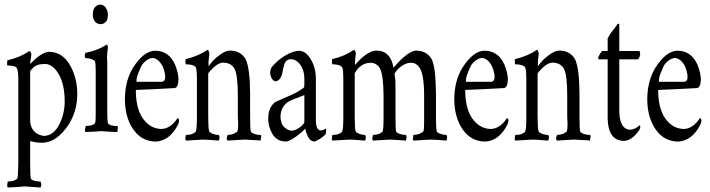

<svg xmlns="http://www.w3.org/2000/svg" viewBox="-20 -649 3161 855"><path d="M110.8 -421.9Q119.1 -418.5 119.6 -405.8L114.3 -367.7Q114.7 -365.2 115.2 -364.7L117.2 -366.7Q165 -417 199.7 -418.5Q260.3 -417 294.4 -354Q323.7 -300.8 324.2 -230Q324.2 -157.7 287.6 -97.2Q234.4 -14.6 168 -13.2H166Q137.2 -13.7 115.7 -21Q113.8 -15.1 114.3 -9.8V79.6Q114.3 136.7 117.7 146.5Q121.1 156.2 152.8 159.2H159.7Q165 166.5 163.6 175.5Q162.1 184.6 159.7 186Q96.2 181.2 90.8 181.2H87.9Q79.6 183.1 14.6 186Q10.7 180.7 12.7 170.9L14.6 159.2Q36.1 158.7 46.1 153.6Q56.2 148.4 57.1 146.5Q60.5 133.3 60.5 106.4L61.5 79.6V-294.9Q61.5 -333.5 55.4 -345.2Q49.3 -356.9 12.7 -357.4Q10.7 -362.3 11.7 -369.4Q12.7 -376.5 12.7 -380.4Q71.3 -394 110.8 -421.9ZM231.4 -334Q207.5 -365.2 177.2 -364.3Q177.2 -364.3 176.3 -363.8Q146 -363.8 130.6 -350.1Q115.2 -336.4 114.3 -330.6V-111.3Q115.2 -73.2 146 -53.2Q164.1 -44.4 176.3 -43.9Q218.8 -45.4 243.4 -93.8Q268.1 -142.1 268.1 -196.8Q268.1 -286.6 231.4 -334Z M393.6 -588.4Q395 -624.5 426.3 -628.9Q446.3 -627.4 455.1 -607.4Q460 -599.6 460.4 -581.5Q460.4 -579.6 460 -577.6Q459.5 -557.6 448.2 -548.8Q437 -540 426.3 -541.5Q405.8 -543 398.4 -560.5Q392.6 -570.8 393.6 -583.5ZM456.5 -391.6 457.5 -377.9V-166.5Q457.5 -115.2 460.4 -100.6Q465.8 -89.8 494.1 -87.9H502.9Q506.3 -83 504.4 -76.2Q502.4 -66.9 502.9 -61L478.5 -62L451.2 -63.5L440.4 -64.5H437Q435.5 -64.5 431.6 -65.4Q423.3 -63.5 361.3 -61Q356.4 -67.9 358.9 -75Q361.3 -82 361.3 -87.9Q392.6 -88.4 403.3 -100.6Q406.7 -111.8 406.2 -138.7V-329.1Q406.2 -364.7 403.3 -374.5Q396.5 -388.2 360.4 -390.6Q354.5 -399.4 360.4 -413.6Q414.6 -423.8 455.1 -450.7Q460.4 -448.7 460.4 -436Q456.5 -410.6 456.5 -391.6Z M588.4 -284.7H700.2Q715.8 -286.6 715.6 -306.4Q715.3 -326.2 704.6 -353Q687 -387.2 660.6 -391.1Q644.5 -390.1 629.2 -377.7Q613.8 -365.2 608.4 -353L595.2 -321.8Q589.4 -307.6 588.4 -296.4Q587.4 -285.2 588.4 -284.7ZM625.5 -109.9Q656.2 -75.2 699.2 -74.7Q740.2 -76.2 771 -123.5Q776.9 -120.1 777.3 -111.3Q777.3 -105 772.9 -94.7Q755.4 -59.1 729 -38.6Q701.7 -19 672.9 -18.6Q610.4 -19.5 573.5 -72.8Q536.6 -126 536.1 -207Q536.6 -287.6 571.3 -345.7Q619.6 -422.9 671.9 -423.3Q732.4 -421.9 759.3 -361.8Q773.9 -325.7 774.9 -296.9Q773.9 -259.3 757.8 -256.8Q666 -251.5 585 -248.5V-242.2Q585.9 -153.8 625.5 -109.9Z M1040.5 -97.7 1039.1 -130.9V-222.2Q1039.1 -313.5 1024.9 -341.6Q1010.7 -369.6 973.1 -370.1Q953.1 -369.1 931.4 -348.9Q909.7 -328.6 907.2 -321.3V-130.9Q907.2 -77.1 911.4 -65.4Q915.5 -53.7 946.3 -48.3H954.1Q961.4 -37.6 954.1 -22.9Q897 -27.8 882.3 -27.3L808.1 -22.9Q804.2 -28.3 805.7 -36.6L808.1 -48.3Q828.6 -48.3 839.8 -54.2Q851.1 -60.1 852.5 -64.5Q856.9 -80.6 856.9 -113.8V-294.4Q856.9 -335.9 852.5 -347.7Q845.2 -362.3 806.6 -362.8Q805.7 -366.2 805.7 -375.2Q805.7 -384.3 806.6 -385.7Q863.8 -399.4 904.3 -427.2Q909.2 -425.3 909.7 -420.9Q910.2 -416.5 912.6 -411.1Q908.2 -378.4 908.4 -367.4Q908.7 -356.4 909.7 -355Q911.1 -356.4 920.7 -369.6Q930.2 -382.8 957 -403.3Q983.9 -423.8 1004.4 -423.8Q1052.7 -422.9 1074.2 -384.8Q1093.3 -343.8 1093.8 -230.5V-130.9Q1093.8 -73.7 1096.9 -63.7Q1100.1 -53.7 1131.3 -48.3H1141.1Q1145 -42.5 1142.3 -34.9Q1139.6 -27.3 1141.1 -23.4V-22.9Q1128.4 -24.9 1115.7 -24.9Q1115.7 -24.9 1086.9 -26.4L1075.2 -27.3Q1070.8 -27.3 1066.9 -27.3L993.2 -22.9Q987.8 -30.3 990.5 -37.8Q993.2 -45.4 993.2 -48.3Q1012.2 -48.8 1023.4 -54.7Q1034.7 -60.5 1037.6 -64.5Q1040.5 -74.2 1040.5 -97.7Z M1229 -130.9Q1229.5 -97.7 1246.1 -82.5Q1262.2 -67.4 1278.8 -66.9Q1278.8 -66.9 1279.3 -67.4Q1296.9 -67.4 1321.8 -86.9Q1335.4 -100.6 1335.4 -104.5V-225.6Q1279.3 -204.1 1271.5 -200.2Q1231 -179.2 1229 -130.9ZM1188 -347.2Q1213.9 -380.4 1250.5 -401.9Q1286.6 -422.9 1313 -422.9Q1314 -422.4 1314.9 -422.4Q1342.3 -421.4 1364.5 -384Q1386.7 -346.7 1386.7 -296.9V-109.9Q1387.7 -68.8 1408.7 -67.9Q1420.9 -68.8 1430.7 -77.1Q1432.6 -75.2 1432.4 -66.7Q1432.1 -58.1 1430.7 -52.7Q1418.9 -39.1 1401.4 -28.8Q1383.8 -18.6 1379.4 -18.6Q1360.4 -20.5 1350.6 -41.7Q1340.8 -63 1339.4 -77.1Q1330.6 -64.5 1299.6 -41.7Q1268.6 -19 1252 -18.6Q1213.9 -19.5 1193.8 -51.3Q1174.3 -83 1174.3 -120.6Q1174.3 -159.7 1193.8 -183.1Q1200.7 -191.9 1205.8 -194.6Q1210.9 -197.3 1229 -205.1Q1286.6 -229 1309.6 -242.9Q1332.5 -256.8 1334.5 -261.2Q1335.4 -265.6 1335.4 -274.9V-299.8Q1335 -336.4 1317.1 -360.8Q1299.3 -385.3 1274.9 -385.3Q1250.5 -385.3 1244.6 -356.4Q1241.2 -347.7 1238.8 -332Q1231.9 -290 1207 -286.6Q1193.4 -288.6 1186 -309.1Q1183.1 -317.4 1183.1 -326.7Q1183.1 -336.9 1188 -347.2Z M1714.8 -27.3 1640.6 -22.9Q1636.2 -29.3 1638.4 -36.4Q1640.6 -43.5 1640.6 -48.3Q1658.7 -48.8 1670.9 -54.4Q1683.1 -60.1 1684.1 -64.5Q1688.5 -78.6 1688 -130.9V-223.1Q1687.5 -315.4 1671.4 -345.7Q1656.2 -369.6 1627.9 -369.6Q1627.9 -369.6 1627.4 -369.1Q1598.6 -369.1 1574.2 -343.8Q1561.5 -328.6 1559.6 -321.3V-130.9Q1559.6 -77.1 1563.5 -65.4Q1567.4 -53.7 1598.6 -48.3H1605.5Q1612.8 -37.6 1605.5 -22.9Q1548.3 -27.8 1534.2 -27.3L1460.4 -22.9Q1456.5 -28.3 1458 -36.6L1460.4 -48.3Q1481 -48.3 1491.9 -54.2Q1502.9 -60.1 1504.4 -64.5Q1508.8 -80.6 1508.8 -113.8V-294.4Q1508.8 -335.9 1504.4 -347.7Q1497.1 -362.3 1459.5 -362.8Q1458.5 -366.2 1458.3 -375.2Q1458 -384.3 1459.5 -385.7Q1516.6 -399.4 1556.2 -427.2Q1561 -425.3 1561.8 -420.9Q1562.5 -416.5 1564.9 -411.1Q1560.5 -379.4 1560.5 -368.2Q1560.5 -362.3 1561.5 -360.8Q1563.5 -362.8 1578.6 -378.9Q1619.6 -421.4 1655.8 -423.8Q1718.3 -423.8 1731.9 -349.6Q1732.4 -348.1 1732.4 -347.7Q1795.4 -421.4 1833 -423.8Q1881.3 -422.9 1902.8 -384.8Q1920.4 -347.7 1921.4 -230.5V-130.9Q1921.4 -79.1 1924.8 -64.5Q1928.7 -53.7 1960.9 -48.3H1967.8Q1972.2 -42 1970.7 -33.4Q1969.2 -24.9 1967.8 -22.9Q1911.1 -27.8 1895.5 -27.3L1821.3 -22.9Q1817.4 -28.3 1819.3 -36.6L1821.3 -48.3Q1840.8 -48.8 1852.3 -55.2Q1863.8 -61.5 1865.7 -64.5Q1869.1 -77.6 1868.7 -107.4V-226.1Q1868.7 -304.2 1853 -339.4Q1837.4 -370.6 1808.6 -369.6Q1808.6 -369.6 1808.1 -369.1Q1778.8 -369.1 1748 -336.9Q1736.8 -322.3 1736.8 -320.3L1737.8 -313.5L1740.2 -296.9Q1741.2 -286.6 1741.2 -242.2V-130.9Q1741.2 -73.7 1743.9 -63.7Q1746.6 -53.7 1779.8 -48.3H1787.6Q1792 -42 1789.8 -34.2Q1787.6 -26.4 1787.6 -22.9Q1731.4 -27.3 1714.8 -27.3Z M2055.2 -284.7H2167Q2182.6 -286.6 2182.4 -306.4Q2182.1 -326.2 2171.4 -353Q2153.8 -387.2 2127.4 -391.1Q2111.3 -390.1 2095.9 -377.7Q2080.6 -365.2 2075.2 -353L2062 -321.8Q2056.2 -307.6 2055.2 -296.4Q2054.2 -285.2 2055.2 -284.7ZM2092.3 -109.9Q2123 -75.2 2166 -74.7Q2207 -76.2 2237.8 -123.5Q2243.7 -120.1 2244.1 -111.3Q2244.1 -105 2239.7 -94.7Q2222.2 -59.1 2195.8 -38.6Q2168.5 -19 2139.6 -18.6Q2077.1 -19.5 2040.3 -72.8Q2003.4 -126 2002.9 -207Q2003.4 -287.6 2038.1 -345.7Q2086.4 -422.9 2138.7 -423.3Q2199.2 -421.9 2226.1 -361.8Q2240.7 -325.7 2241.7 -296.9Q2240.7 -259.3 2224.6 -256.8Q2132.8 -251.5 2051.8 -248.5V-242.2Q2052.7 -153.8 2092.3 -109.9Z M2507.3 -97.7 2505.9 -130.9V-222.2Q2505.9 -313.5 2491.7 -341.6Q2477.5 -369.6 2439.9 -370.1Q2419.9 -369.1 2398.2 -348.9Q2376.5 -328.6 2374 -321.3V-130.9Q2374 -77.1 2378.2 -65.4Q2382.3 -53.7 2413.1 -48.3H2420.9Q2428.2 -37.6 2420.9 -22.9Q2363.8 -27.8 2349.1 -27.3L2274.9 -22.9Q2271 -28.3 2272.5 -36.6L2274.9 -48.3Q2295.4 -48.3 2306.6 -54.2Q2317.9 -60.1 2319.3 -64.5Q2323.7 -80.6 2323.7 -113.8V-294.4Q2323.7 -335.9 2319.3 -347.7Q2312 -362.3 2273.4 -362.8Q2272.5 -366.2 2272.5 -375.2Q2272.5 -384.3 2273.4 -385.7Q2330.6 -399.4 2371.1 -427.2Q2376 -425.3 2376.5 -420.9Q2377 -416.5 2379.4 -411.1Q2375 -378.4 2375.2 -367.4Q2375.5 -356.4 2376.5 -355Q2377.9 -356.4 2387.5 -369.6Q2397 -382.8 2423.8 -403.3Q2450.7 -423.8 2471.2 -423.8Q2519.5 -422.9 2541 -384.8Q2560.1 -343.8 2560.5 -230.5V-130.9Q2560.5 -73.7 2563.7 -63.7Q2566.9 -53.7 2598.1 -48.3H2607.9Q2611.8 -42.5 2609.1 -34.9Q2606.4 -27.3 2607.9 -23.4V-22.9Q2595.2 -24.9 2582.5 -24.9Q2582.5 -24.9 2553.7 -26.4L2542 -27.3Q2537.6 -27.3 2533.7 -27.3L2460 -22.9Q2454.6 -30.3 2457.3 -37.8Q2460 -45.4 2460 -48.3Q2479 -48.8 2490.2 -54.7Q2501.5 -60.5 2504.4 -64.5Q2507.3 -74.2 2507.3 -97.7Z M2757.8 -21.5Q2688.5 -23.4 2686 -119.6V-384.8H2646.5Q2641.1 -390.1 2643.3 -392.8Q2645.5 -395.5 2645.5 -397Q2647 -398.4 2648.4 -402.8Q2649.4 -405.8 2651.4 -408.7L2657.7 -417Q2659.2 -418.9 2660.6 -421.9H2686V-478.5Q2697.8 -500.5 2707.3 -511.5Q2716.8 -522.5 2718.3 -524.9Q2719.7 -527.3 2720.7 -529.1Q2721.7 -530.8 2723.1 -532.2Q2724.6 -533.7 2725.6 -535.2Q2726.6 -536.6 2728.5 -540.5Q2728.5 -540.5 2731.4 -542.5Q2737.3 -545.4 2737.8 -539.6V-421.9H2826.7Q2831.1 -418 2830.8 -407.7Q2830.6 -397.5 2821.3 -384.8H2737.8V-146.5Q2742.2 -73.7 2784.7 -71.3Q2806.6 -71.3 2828.6 -91.3Q2834 -85 2828.6 -74.7V-73.7L2827.6 -71.3Q2794.9 -22.5 2757.8 -21.5Z M2914.6 -284.7H3026.4Q3042 -286.6 3041.7 -306.4Q3041.5 -326.2 3030.8 -353Q3013.2 -387.2 2986.8 -391.1Q2970.7 -390.1 2955.3 -377.7Q2939.9 -365.2 2934.6 -353L2921.4 -321.8Q2915.5 -307.6 2914.6 -296.4Q2913.6 -285.2 2914.6 -284.7ZM2951.7 -109.9Q2982.4 -75.2 3025.4 -74.7Q3066.4 -76.2 3097.2 -123.5Q3103 -120.1 3103.5 -111.3Q3103.5 -105 3099.1 -94.7Q3081.5 -59.1 3055.2 -38.6Q3027.8 -19 2999 -18.6Q2936.5 -19.5 2899.7 -72.8Q2862.8 -126 2862.3 -207Q2862.8 -287.6 2897.5 -345.7Q2945.8 -422.9 2998 -423.3Q3058.6 -421.9 3085.4 -361.8Q3100.1 -325.7 3101.1 -296.9Q3100.1 -259.3 3084 -256.8Q2992.2 -251.5 2911.1 -248.5V-242.2Q2912.1 -153.8 2951.7 -109.9Z"/></svg>

Font: AMoshref-Thulth
Style: Regular
Weight: 400
Designer: Ali Moshref
Foundry: Ali Moshref
Version: Version 0.1